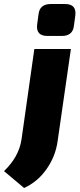

<svg xmlns="http://www.w3.org/2000/svg" viewBox="-86 -741 398 956"><path d="M167 -721H238Q296 -721 289 -664L282 -612Q276 -562 222 -562H150Q92 -562 99 -619L106 -671Q112 -721 167 -721ZM267 -497 201 -39Q191 36 146.5 100Q102 164 34 195L-66 111Q8 40 21 -46L85 -497Z"/></svg>

Font: Ezarion Extra Bold
Style: Italic
Weight: 800
Italic angle: -8°
Designer: Natanael Gama
Version: Version 1.001;PS 001.001;hotconv 1.0.70;makeotf.lib2.5.58329